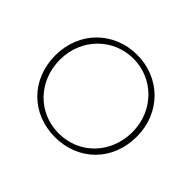

<svg xmlns="http://www.w3.org/2000/svg" viewBox="-169 -1037 1337 1337"><g transform="rotate(45 500.0 -368.5)"><path d="M500 37C728 37 901 -128 901 -369C901 -606 724 -774 500 -774C276 -774 99 -606 99 -369C99 -128 272 37 500 37ZM500 0C296 0 143 -161 143 -369C143 -582 306 -737 500 -737C694 -737 857 -582 857 -369C857 -161 704 0 500 0Z"/></g></svg>

Font: LINE Seed JP_OTF Thin
Style: Regular
Weight: 250
Designer: LY Corporation & Fontrix & Fontworks
Version: Version 1.007